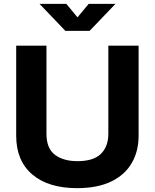

<svg xmlns="http://www.w3.org/2000/svg" viewBox="-20 -966 802 996"><path d="M64 -262V-729H221V-272Q221 -196 265 -163Q309 -130 382 -130Q465 -130 503.5 -168Q542 -206 542 -272V-729H699V-262Q699 -181 663 -119.5Q627 -58 556 -24Q485 10 380 10Q231 10 147.5 -61Q64 -132 64 -262ZM319 -806 185 -946H324L382 -876L440 -946H579L445 -806Z"/></svg>

Font: BDO Grotesk
Style: Bold
Weight: 700
Designer: Deni Anggara
Foundry: Lokal Container
Version: Version 2.000